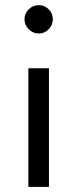

<svg xmlns="http://www.w3.org/2000/svg" viewBox="-20 -725 300 745"><path d="M90 -460V0H170V-460ZM75 -650Q75 -628 91.5 -611.5Q108 -595 130 -595Q153 -595 169 -611.5Q185 -628 185 -650Q185 -673 169 -689Q153 -705 130 -705Q108 -705 91.5 -689Q75 -673 75 -650Z"/></svg>

Font: Jost-400-Book
Style: Regular
Weight: 400
Version: Version 3.200; ttfautohint (v0.97) -l 8 -r 50 -G 200 -x 14 -